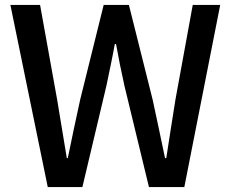

<svg xmlns="http://www.w3.org/2000/svg" viewBox="-20 -756 934 776"><path d="M173 0H313L410 -409C422 -467 434 -522 444 -578H449C459 -522 470 -467 483 -409L582 0H725L870 -736H759L689 -353C677 -276 664 -197 652 -117H647C630 -197 614 -276 597 -353L501 -736H399L304 -353C287 -275 270 -196 254 -117H250L211 -353L142 -736H22Z"/></svg>

Font: Noto Sans T Chinese Medium
Style: Regular
Weight: 500
Designer: Ryoko NISHIZUKA (kana & ideographs); Paul D. Hunt (Latin, Greek & Cyrillic); Wenlong ZHANG (bopomofo); Sandoll Communica
Foundry: Adobe Systems Incorporated
Version: Version 1.000;PS 1;hotconv 1.0.78;makeotf.lib2.5.61930